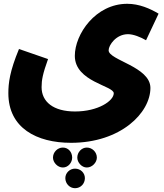

<svg xmlns="http://www.w3.org/2000/svg" viewBox="-20 -727 866 1011"><path d="M24 -236C24 -53 173 25 354 25C616 25 772 -133 772 -264C772 -376 552 -410 552 -462C552 -489 591 -547 654 -547C682 -547 720 -532 749 -515L815 -655C770 -682 713 -707 650 -707C483 -707 374 -547 374 -433C374 -296 579 -276 579 -236C579 -196 497 -140 375 -140C261 -140 199 -191 199 -268C199 -306 205 -338 233 -416L80 -469C31 -351 24 -289 24 -236ZM437 50C410 50 387 74 387 103C387 128 410 155 437 155C466 155 490 128 490 103C490 74 466 50 437 50ZM311 50C283 50 259 74 259 103C259 128 283 155 311 155C340 155 360 128 360 103C360 74 340 50 311 50ZM375 161C347 161 324 184 324 211C324 240 347 264 375 264C405 264 427 240 427 211C427 184 405 161 375 161Z"/></svg>

Font: Noto Sans Arabic UI SmCn Bk
Style: Regular
Weight: 900
Width: 4
Designer: Monotype Design Team, Nadine Chahine and Nizar Qandah
Foundry: Monotype Imaging Inc.
Version: Version 2.010